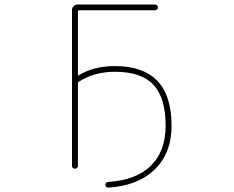

<svg xmlns="http://www.w3.org/2000/svg" viewBox="-20 -773 1040 853"><path d="M460.9 35.2Q582 27.3 646.5 -33.2Q715.8 -98.6 715.8 -214.8Q715.8 -337.9 662.1 -396Q608.4 -454.1 491.2 -454.1Q397.5 -454.1 329.1 -409.2Q326.2 -406.2 326.2 -402.3V-36.1Q326.2 -30.3 322.3 -26.9Q318.4 -23.4 313 -23.4Q307.6 -23.4 303.7 -26.9Q299.8 -30.3 299.8 -36.1V-728.5Q299.8 -738.3 307.1 -745.6Q314.5 -752.9 324.2 -752.9H668.9Q673.8 -752.9 677.7 -749Q681.6 -745.1 681.6 -739.7Q681.6 -734.4 677.7 -731Q673.8 -727.5 668.9 -727.5H330.1Q326.2 -727.5 326.2 -722.7V-440.4Q326.2 -436.5 329.1 -438.5L333 -440.4Q398.4 -479.5 491.2 -479.5Q553.7 -479.5 600.6 -462.9Q647.5 -446.3 678.7 -414.1Q742.2 -348.6 742.2 -214.8Q742.2 -152.3 722.7 -103Q703.1 -53.7 664.1 -17.1Q625 19.5 570.3 39.1Q522.5 56.6 460.9 60.5Q460.9 60.5 460 60.5Q456.1 60.5 452.1 57.6Q448.2 53.7 448.2 48.3Q448.2 43 451.7 39.1Q455.1 35.2 460.9 35.2Z"/></svg>

Font: Rounded-X Mgen+ 1m thin
Style: Regular
Weight: 100
Designer: [Source Han Sans]
Ryoko NISHIZUKA  (kana & ideographs); Paul D. Hunt (Latin, Greek & Cyrillic); Wenlong ZHANG  (bopomofo
Version: Version 1.059.20150602